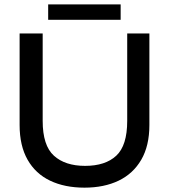

<svg xmlns="http://www.w3.org/2000/svg" viewBox="-20 -854 778 884"><path d="M368.9 10Q277.9 10 210.8 -22.1Q143.6 -54.1 107 -118.6Q70.3 -183 70.3 -278.4V-700H176.5V-297.4Q176.5 -184 228.2 -137.2Q279.9 -90.3 371.8 -90.3Q465.1 -90.3 515.4 -137.2Q565.7 -184 565.7 -297.4V-700H667.8V-278.4Q667.8 -183 630.5 -118.7Q593.2 -54.4 526.2 -22.2Q459.2 10 368.9 10ZM201.8 -762.7V-833.7H535.5V-762.7Z"/></svg>

Font: REM Medium
Style: Regular
Weight: 500
Designer: Octavio Pardo
Foundry: Ashler Design
Version: Version 1.005;gftools[0.9.28]